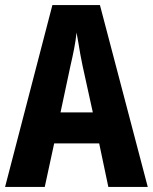

<svg xmlns="http://www.w3.org/2000/svg" viewBox="-20 -735 601 755"><path d="M406 0 370 -171H193L156 0H0L186 -715H373L561 0ZM305 -475Q300 -498 296 -520.5Q292 -543 288.5 -565Q285 -587 281 -607Q278 -577 271.5 -543.5Q265 -510 257 -476L218 -293H345Z"/></svg>

Font: Noto Sans Display Condensed
Style: Bold
Weight: 700
Width: 3
Designer: Monotype Design Team
Foundry: Monotype Imaging Inc.
Version: Version 2.003